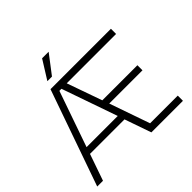

<svg xmlns="http://www.w3.org/2000/svg" viewBox="-221 -1164 1389 1389"><g transform="rotate(-45 473.5 -469.0)"><path d="M301 -794 391 -938H458L348 -794ZM17 0 276 -737H894V-684H389L484 -415H843V-363H503L611 -53H894V0H571L500 -204H147L76 0ZM164 -256H483L334 -683H313Z"/></g></svg>

Font: Tomorrow Light
Style: Regular
Weight: 300
Designer: Tony de Marco, Monica Rizzolli
Foundry: Just in Type
Version: Version 2.002